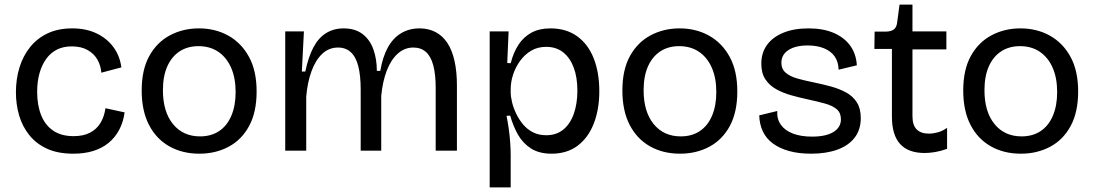

<svg xmlns="http://www.w3.org/2000/svg" viewBox="-20 -653 4741 832"><path d="M298 13Q231 13 184 -8.5Q137 -30 107 -67.5Q77 -105 63 -152.5Q49 -200 49 -253Q49 -311 64.5 -361Q80 -411 110.5 -449Q141 -487 186.5 -508.5Q232 -530 293 -530Q353 -530 398 -508.5Q443 -487 471 -449.5Q499 -412 506 -361L419 -338Q417 -368 402.5 -394Q388 -420 360 -436Q332 -452 291 -452Q254 -452 226.5 -438Q199 -424 180 -397.5Q161 -371 151 -335Q141 -299 141 -255Q141 -197 158.5 -153.5Q176 -110 211 -86.5Q246 -63 299 -63Q341 -63 370 -78Q399 -93 415.5 -120.5Q432 -148 437 -184L520 -166Q514 -123 496 -89.5Q478 -56 449.5 -33Q421 -10 383 1.5Q345 13 298 13Z M844 13Q770 13 713.5 -19Q657 -51 625.5 -112Q594 -173 594 -261Q594 -351 627 -410.5Q660 -470 716.5 -500Q773 -530 842 -530Q913 -530 969.5 -498.5Q1026 -467 1059 -406.5Q1092 -346 1092 -257Q1092 -167 1059.5 -107Q1027 -47 970.5 -17Q914 13 844 13ZM847 -62Q895 -62 929.5 -85Q964 -108 982.5 -151.5Q1001 -195 1001 -254Q1001 -315 981.5 -359.5Q962 -404 926 -428.5Q890 -453 840 -453Q793 -453 758.5 -430.5Q724 -408 705 -365.5Q686 -323 686 -262Q686 -169 729.5 -115.5Q773 -62 847 -62Z M1216 0V-309V-517H1297L1288 -343H1303Q1316 -406 1338 -447.5Q1360 -489 1393 -509.5Q1426 -530 1469 -530Q1519 -530 1551 -505.5Q1583 -481 1598 -439Q1613 -397 1613 -346H1628Q1638 -406 1660.5 -447Q1683 -488 1718 -509Q1753 -530 1798 -530Q1837 -530 1867.5 -514Q1898 -498 1918.5 -467Q1939 -436 1949.5 -389.5Q1960 -343 1960 -283V0H1868V-272Q1868 -331 1857.5 -370Q1847 -409 1825.5 -428Q1804 -447 1771 -447Q1733 -447 1703.5 -420.5Q1674 -394 1656 -347Q1638 -300 1632 -238V0H1543V-264Q1543 -326 1532.5 -366.5Q1522 -407 1500 -427Q1478 -447 1445 -447Q1405 -447 1376 -419.5Q1347 -392 1329.5 -343.5Q1312 -295 1307 -234V0Z M2102 159V-262V-517H2184L2178 -380L2193 -379Q2205 -426 2227 -459.5Q2249 -493 2283 -511.5Q2317 -530 2365 -530Q2434 -530 2481.5 -495.5Q2529 -461 2553 -399.5Q2577 -338 2577 -258Q2577 -179 2553 -117.5Q2529 -56 2483 -21.5Q2437 13 2370 13Q2316 13 2280.5 -10Q2245 -33 2224 -70.5Q2203 -108 2191 -152L2175 -151Q2181 -122 2185 -92Q2189 -62 2191 -33.5Q2193 -5 2193 21V159ZM2347 -67Q2391 -67 2421 -91.5Q2451 -116 2466.5 -160Q2482 -204 2482 -260Q2482 -318 2466 -360.5Q2450 -403 2420 -426.5Q2390 -450 2347 -450Q2310 -450 2282 -433.5Q2254 -417 2234 -389.5Q2214 -362 2203.5 -330Q2193 -298 2193 -266V-254Q2193 -234 2199 -209.5Q2205 -185 2217 -160Q2229 -135 2247 -113.5Q2265 -92 2290 -79.5Q2315 -67 2347 -67Z M2927 13Q2853 13 2796.5 -19Q2740 -51 2708.5 -112Q2677 -173 2677 -261Q2677 -351 2710 -410.5Q2743 -470 2799.5 -500Q2856 -530 2925 -530Q2996 -530 3052.5 -498.5Q3109 -467 3142 -406.5Q3175 -346 3175 -257Q3175 -167 3142.5 -107Q3110 -47 3053.5 -17Q2997 13 2927 13ZM2930 -62Q2978 -62 3012.5 -85Q3047 -108 3065.5 -151.5Q3084 -195 3084 -254Q3084 -315 3064.5 -359.5Q3045 -404 3009 -428.5Q2973 -453 2923 -453Q2876 -453 2841.5 -430.5Q2807 -408 2788 -365.5Q2769 -323 2769 -262Q2769 -169 2812.5 -115.5Q2856 -62 2930 -62Z M3495 13Q3441 13 3399.5 1.5Q3358 -10 3329 -31.5Q3300 -53 3285.5 -84Q3271 -115 3270 -153L3348 -172Q3346 -137 3364 -112Q3382 -87 3416.5 -74Q3451 -61 3499 -61Q3559 -61 3591.5 -81Q3624 -101 3624 -136Q3624 -164 3606 -179.5Q3588 -195 3556 -204Q3524 -213 3482 -222Q3445 -230 3409 -240Q3373 -250 3343.5 -266.5Q3314 -283 3296.5 -309.5Q3279 -336 3279 -377Q3279 -424 3303.5 -458Q3328 -492 3374 -511Q3420 -530 3484 -530Q3547 -530 3592.5 -510.5Q3638 -491 3664 -455.5Q3690 -420 3693 -370L3614 -351Q3613 -386 3596.5 -409Q3580 -432 3550 -444Q3520 -456 3480 -456Q3427 -456 3396.5 -436Q3366 -416 3366 -381Q3366 -354 3384.5 -338Q3403 -322 3434.5 -313Q3466 -304 3506 -296Q3545 -288 3581.5 -278Q3618 -268 3647 -252Q3676 -236 3693 -209.5Q3710 -183 3710 -141Q3710 -91 3683.5 -56.5Q3657 -22 3608.5 -4.5Q3560 13 3495 13Z M3987 10Q3916 10 3880.5 -29Q3845 -68 3845 -148V-441H3769L3770 -516H3816Q3842 -516 3854 -526Q3866 -536 3868 -558L3878 -633H3934V-517H4081V-439H3934V-150Q3934 -110 3952.5 -92Q3971 -74 4005 -74Q4024 -74 4044 -79.5Q4064 -85 4084 -99V-8Q4056 2 4031.5 6Q4007 10 3987 10Z M4404 13Q4330 13 4273.5 -19Q4217 -51 4185.5 -112Q4154 -173 4154 -261Q4154 -351 4187 -410.5Q4220 -470 4276.5 -500Q4333 -530 4402 -530Q4473 -530 4529.5 -498.5Q4586 -467 4619 -406.5Q4652 -346 4652 -257Q4652 -167 4619.5 -107Q4587 -47 4530.5 -17Q4474 13 4404 13ZM4407 -62Q4455 -62 4489.5 -85Q4524 -108 4542.5 -151.5Q4561 -195 4561 -254Q4561 -315 4541.5 -359.5Q4522 -404 4486 -428.5Q4450 -453 4400 -453Q4353 -453 4318.5 -430.5Q4284 -408 4265 -365.5Q4246 -323 4246 -262Q4246 -169 4289.5 -115.5Q4333 -62 4407 -62Z"/></svg>

Font: Bricolage Grotesque 24pt
Style: Regular
Weight: 400
Designer: Mathieu Triay
Foundry: Atelier Triay
Version: Version 1.001;gftools[0.9.33.dev8+g029e19f]